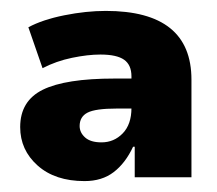

<svg xmlns="http://www.w3.org/2000/svg" viewBox="-20 -736 398 352"><path d="M135 -404Q81 -404 49 -432.5Q17 -461 17 -503Q17 -551 58.5 -571.5Q100 -592 190 -592H233V-537H194Q155 -537 140.5 -529.5Q126 -522 126 -505Q126 -493 136 -484Q146 -475 166 -475Q189 -475 205 -491.5Q221 -508 221 -538V-596Q221 -617 207.5 -626.5Q194 -636 164 -636Q141 -636 112 -630Q83 -624 58 -611L32 -686Q58 -700 98 -708Q138 -716 174 -716Q331 -716 331 -590V-411H227V-467H224Q210 -437 188.5 -420.5Q167 -404 135 -404Z"/></svg>

Font: Mulish ExtraLight Black
Style: Regular
Weight: 900
Version: Version 3.603